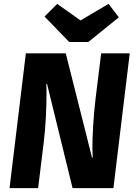

<svg xmlns="http://www.w3.org/2000/svg" viewBox="-20 -967 701 987"><path d="M353 0 222 -535H218Q219 -526 219 -512V-481Q219 -435 216 -369Q213 -303 205 -237L176 0H29L113 -693H318L453 -157H457Q456 -167 455.5 -179.5Q455 -192 455 -209Q455 -256 459 -323.5Q463 -391 472 -466L500 -693H647L563 0ZM538 -947 591 -878 434 -751H336L209 -882L274 -947L394 -862Z"/></svg>

Font: Szlgxwxxxixliatcpuztgldltzi
Style: Regular
Weight: 700
Italic angle: -8°
Designer: Carrois Corporate & Edenspiekermann
Foundry: Carrois Corporate GbR & Edenspiekermann AG
Version: Version 2.001